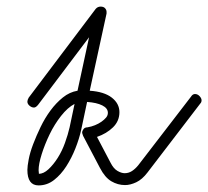

<svg xmlns="http://www.w3.org/2000/svg" viewBox="-20 -570 631 582"><path d="M559 -277Q564 -285 571 -285Q579 -285 585 -278.5Q591 -272 591 -266Q591 -260 587 -256L427 -47Q411 -26 393 -17.5Q375 -9 359 -9Q337 -9 317.5 -20.5Q298 -32 283 -61L232 -158Q229 -166 229 -168Q229 -173 233 -178.5Q237 -184 245 -184Q257 -186 268 -190.5Q279 -195 287.5 -201Q296 -207 301.5 -213.5Q307 -220 307 -228Q307 -242 290 -250.5Q273 -259 244 -261L226 -176Q220 -149 208.5 -120Q197 -91 181 -66Q165 -41 144 -24.5Q123 -8 97 -8Q63 -8 63 -55Q63 -66 67 -87Q71 -108 80.5 -133Q90 -158 103 -185Q116 -212 133 -235Q150 -258 170.5 -274.5Q191 -291 215 -295L250 -457L96 -253Q89 -244 83 -244Q76 -244 69.5 -249.5Q63 -255 63 -262Q63 -267 67 -274L270 -543Q276 -550 285 -550Q294 -550 298.5 -545Q303 -540 303 -534Q303 -532 303 -531Q303 -530 303 -529L252 -295Q296 -292 319 -274Q342 -256 342 -230Q342 -203 322.5 -184Q303 -165 274 -155L315 -77Q324 -59 336 -52Q348 -45 358 -45Q370 -45 380 -51.5Q390 -58 399 -69ZM206 -255Q185 -244 165 -218.5Q145 -193 130.5 -163Q116 -133 106.5 -103Q97 -73 97 -54Q97 -51 97.5 -48.5Q98 -46 98 -44Q98 -43 97 -43Q112 -43 127 -57Q142 -71 155 -91.5Q168 -112 177 -137Q186 -162 191 -184Z"/></svg>

Font: Gruenewald VA
Style: Regular
Weight: 400
Designer: Peter Wiegel
Foundry: Peter Wiegel, nach dem Schriftentwurf von Dr. H. Gr¸newald
Version: Version 0.007